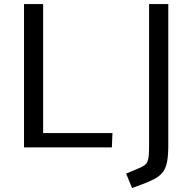

<svg xmlns="http://www.w3.org/2000/svg" viewBox="-20 -731 968 952"><path d="M99.1 0V-710.9H193.8V-71.3H537.6L534.7 0ZM634.8 201.2 605.5 129.9 665.5 104.5Q684.6 96.7 695.6 88.9Q706.5 81.1 711.4 69.3Q716.3 57.6 717.8 37.6Q719.2 17.6 719.2 -14.6V-710.9H814.5V-14.2Q814.5 35.6 809.1 67.6Q803.7 99.6 789.1 120.1Q774.4 140.6 747.6 155.3Q720.7 169.9 678.2 185.5Z"/></svg>

Font: Comme
Style: Regular
Weight: 400
Designer: Vernon Adams
Foundry: Vernon Adams
Version: Version 1.000;gftools[0.9.27]